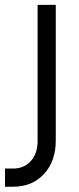

<svg xmlns="http://www.w3.org/2000/svg" viewBox="-79 -562 314 766"><path d="M-59 183V110.5H-27.5Q17.5 110.5 44.2 80.2Q71 50 71 1V-542.5H143.5V-2Q143.5 81 96.8 132Q50 183 -27.5 183Z"/></svg>

Font: Mohave Light
Style: Regular
Weight: 400
Version: Version 2.003